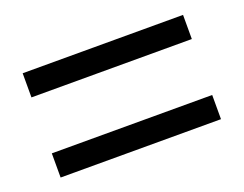

<svg xmlns="http://www.w3.org/2000/svg" viewBox="-58 -573 617 485"><g transform="rotate(-20 250.0 -330.0)"><path d="M34.2 -405.3V-470.2H465.3V-405.3ZM34.2 -189.9V-254.9H465.3V-189.9Z"/></g></svg>

Font: Varta Light Medium
Style: Regular
Weight: 500
Version: Version 1.004